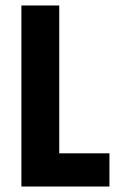

<svg xmlns="http://www.w3.org/2000/svg" viewBox="-20 -680 429 700"><path d="M58 0V-660H196V-121H379V0Z"/></svg>

Font: Bricolage Grotesque 10pt Condensed Bricolage Grotesque 10pt Condensed Regular
Style: Bold
Weight: 700
Width: 3
Designer: Mathieu Triay
Foundry: Atelier Triay
Version: Version 1.000; ttfautohint (v1.8.4.7-5d5b);gftools[0.9.32]